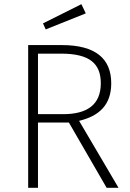

<svg xmlns="http://www.w3.org/2000/svg" viewBox="-20 -900 624 920"><path d="M391 -836 370 -880 186 -788 199 -759ZM491 0H548L359 -321C455 -344 513 -397 513 -501C513 -619 438 -684 276 -684H115V0H162V-313H310ZM162 -353V-643H273C411 -643 463 -594 463 -501C463 -398 397 -353 283 -353Z"/></svg>

Font: Fira Sans ExtraLight
Style: Regular
Weight: 200
Designer: bBox Type GmbH & Carrois Corporate GbR & Edenspiekermann AG
Foundry: bBox Type GmbH & Carrois Corporate GbR & Edenspiekermann AG
Version: Version 4.300;PS 004.300;hotconv 1.0.88;makeotf.lib2.5.64775